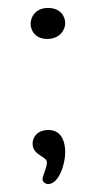

<svg xmlns="http://www.w3.org/2000/svg" viewBox="-20 -397 243 483"><path d="M57 -337C57 -320 69 -299 99 -299C128 -299 144 -319 144 -339C144 -357 131 -377 101 -377C69 -377 57 -354 57 -337ZM62 -36C62 -5 98 -5 98 12C98 25 87 45 87 54C87 61 95 66 101 66C129 66 144 14 144 -13C144 -58 122 -70 102 -70C75 -70 62 -53 62 -36Z"/></svg>

Font: Life Savers
Style: Regular
Weight: 400
Designer: Pablo Impallari, Rodrigo Fuenzalida, Brenda Gallo
Foundry: Pablo Impallari, Rodrigo Fuenzalida, Brenda Gallo
Version: Version 3.000